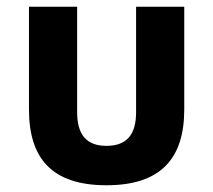

<svg xmlns="http://www.w3.org/2000/svg" viewBox="-20 -537 633 570"><path d="M296 13C458 13 527 -67 527 -212V-517H384V-204C384 -138 357 -104 296 -104C236 -104 209 -138 209 -204V-517H66V-212C66 -67 134 13 296 13Z"/></svg>

Font: Noto Sans Thai UI SemCond
Style: Bold
Weight: 700
Width: 4
Designer: Monotype Design Team
Foundry: Monotype Imaging Inc.
Version: Version 2.000